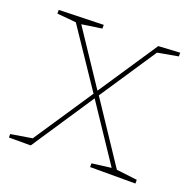

<svg xmlns="http://www.w3.org/2000/svg" viewBox="-99 -627 737 729"><g transform="rotate(20 269.5 -262.5)"><path d="M275 -267 436 -25 520 -15V0H337V-15L415 -25L264 -251L97 0H9V-14L95 -28L254 -266L98 -498L21 -505V-520L201 -525V-510L120 -498L264 -282L423 -520L510 -525V-510L427 -495Z"/></g></svg>

Font: Bitter Pro Thin
Style: Regular
Weight: 250
Designer: Sol Matas, and Bitter project Authors
Foundry: Sol Matas
Version: Version 1.010